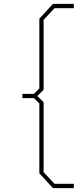

<svg xmlns="http://www.w3.org/2000/svg" viewBox="-20 -779 409 986"><path d="M252 187 182 111V-248L154 -275H95V-297H154L182 -325V-683L252 -759H359V-737H260L204 -677V-318L172 -286L204 -254V105L260 165H359V187Z"/></svg>

Font: Tomorrow Thin
Style: Regular
Weight: 250
Designer: Tony de Marco, Monica Rizzolli
Foundry: Just in Type
Version: Version 2.002